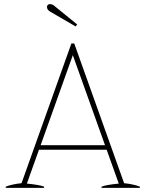

<svg xmlns="http://www.w3.org/2000/svg" viewBox="-20 -916 710 936"><path d="M209 -882Q209 -888 213 -892Q217 -896 223 -896Q237 -896 249 -884L356 -797L349 -787L225 -859Q209 -868 209 -882ZM662 -6V0H475V-6Q497 -15 559 -21L500 -186H170L111 -21Q173 -15 195 -6V0H8V-6Q38 -18 85 -23L328 -704H342L585 -23Q632 -18 662 -6ZM492 -208 335 -647 178 -208Z"/></svg>

Font: Trirong Thin
Style: Regular
Weight: 250
Designer: Katatrad Team
Foundry: CadsonDemak
Version: Version 1.001